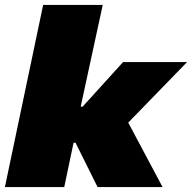

<svg xmlns="http://www.w3.org/2000/svg" viewBox="-20 -763 783 783"><path d="M0 0 156 -743H399L309 -328H317L482 -510H743L503 -263L643 0H378L288 -181H280L242 0Z"/></svg>

Font: Saira Expanded Black
Style: Italic
Weight: 900
Width: 7
Italic angle: -12°
Designer: Hector Gatti with collaboration of the Omnibus-Type team
Foundry: Omnibus-Type
Version: Version 1.101